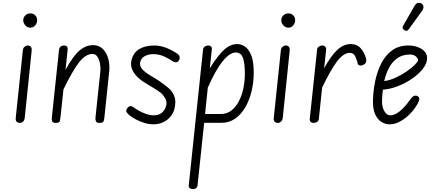

<svg xmlns="http://www.w3.org/2000/svg" viewBox="-20 -859 3026 1342"><path d="M119 0Q105 0 96.5 -8.2Q88 -16.5 90 -35L139.5 -506.5Q141.5 -524 152 -532.5Q162.5 -541 175 -541Q187.5 -541 195.5 -532Q203.5 -523 201 -502.5L153 -36.5Q151 -18 140.8 -9Q130.5 0 119 0ZM192 -665.5Q172.5 -665.5 157.5 -681.2Q142.5 -697 142.5 -717Q142.5 -738 157.5 -751.8Q172.5 -765.5 192 -765.5Q212.5 -765.5 226 -752Q239.5 -738.5 239.5 -717Q239.5 -697 225.8 -681.2Q212 -665.5 192 -665.5Z M370 0Q349.5 0 345 -11.2Q340.5 -22.5 342.5 -39.5L392 -506Q394 -524.5 403 -532.8Q412 -541 428 -541Q441.5 -541 448 -533.8Q454.5 -526.5 452.5 -508L438 -371Q491.5 -469 536 -506.2Q580.5 -543.5 630 -543.5Q672.5 -543.5 699.2 -516.2Q726 -489 737 -447.5Q748 -406 743.5 -362.5L710 -41.5Q708.5 -25.5 704.5 -12.8Q700.5 0 676 0Q655.5 0 650.5 -11Q645.5 -22 647.5 -39.5L681.5 -360.5Q684 -382.5 679.5 -411Q675 -439.5 662 -460.8Q649 -482 626 -482Q578.5 -482 532.8 -423.5Q487 -365 423.5 -234L403 -41.5Q401 -25.5 398 -12.8Q395 0 370 0Z M1053.5 10Q1021.5 10 990.2 0.5Q959 -9 933.5 -22.5Q908 -36 893 -47Q873.5 -61.5 865.8 -73.5Q858 -85.5 867 -99.5Q874.5 -110 881.8 -114.2Q889 -118.5 897.2 -117Q905.5 -115.5 915 -108Q927 -99 949.2 -86Q971.5 -73 999.8 -63Q1028 -53 1057.5 -53Q1088.5 -53 1111.2 -71.2Q1134 -89.5 1142 -122Q1148 -150 1133.5 -174Q1119 -198 1102.5 -211.5Q1089 -222 1068.5 -234.8Q1048 -247.5 1028.2 -259.2Q1008.5 -271 996.5 -278.5Q961.5 -299.5 936.2 -325.5Q911 -351.5 901 -381.5Q891 -411.5 900.5 -444Q915 -494.5 956.5 -517.8Q998 -541 1060 -541Q1091 -541 1128.2 -529.5Q1165.5 -518 1217 -485.5Q1233 -475.5 1235.5 -461.5Q1238 -447.5 1229.5 -435.5Q1220 -422.5 1208.5 -423.5Q1197 -424.5 1188.5 -430Q1158.5 -450.5 1125 -465.5Q1091.5 -480.5 1050 -480.5Q1019.5 -480.5 994 -467.8Q968.5 -455 961 -428.5Q953 -402 972.2 -378Q991.5 -354 1037 -327.5Q1067 -310.5 1098 -289.2Q1129 -268 1158 -243.5Q1180 -226 1195.5 -193.5Q1211 -161 1202.5 -114Q1197 -76.5 1175.2 -48.5Q1153.5 -20.5 1121.8 -5.2Q1090 10 1053.5 10Z M1328.5 463Q1315.5 463 1306.8 456.5Q1298 450 1299.5 435L1399 -511Q1400.5 -526 1411.2 -533.5Q1422 -541 1434 -541Q1448 -541 1455 -534.2Q1462 -527.5 1460.5 -513L1446.5 -381.5Q1497 -464 1542.2 -507.5Q1587.5 -551 1638.5 -551Q1666.5 -551 1693 -532.8Q1719.5 -514.5 1736.5 -471.2Q1753.5 -428 1753.5 -352.5Q1753.5 -285 1738.5 -222Q1723.5 -159 1694.5 -109Q1665.5 -59 1623.5 -29.8Q1581.5 -0.5 1527.5 -0.5H1407L1361 434.5Q1359.5 449.5 1350.5 456.2Q1341.5 463 1328.5 463ZM1413.5 -62H1522.5Q1564.5 -62 1596 -85.8Q1627.5 -109.5 1648.8 -149.8Q1670 -190 1680.8 -240.5Q1691.5 -291 1691.5 -344.5Q1691.5 -422 1677 -457Q1662.5 -492 1627 -492Q1586.5 -492 1537 -431.5Q1487.5 -371 1432.5 -246.5Z M1922.5 0Q1908.5 0 1900 -8.2Q1891.5 -16.5 1893.5 -35L1943 -506.5Q1945 -524 1955.5 -532.5Q1966 -541 1978.5 -541Q1991 -541 1999 -532Q2007 -523 2004.5 -502.5L1956.5 -36.5Q1954.5 -18 1944.2 -9Q1934 0 1922.5 0ZM1995.5 -665.5Q1976 -665.5 1961 -681.2Q1946 -697 1946 -717Q1946 -738 1961 -751.8Q1976 -765.5 1995.5 -765.5Q2016 -765.5 2029.5 -752Q2043 -738.5 2043 -717Q2043 -697 2029.2 -681.2Q2015.5 -665.5 1995.5 -665.5Z M2173 0Q2159.5 0 2151.5 -7.2Q2143.5 -14.5 2145 -27L2196.5 -514Q2197.5 -525.5 2208.5 -533.2Q2219.5 -541 2232 -541Q2244.5 -541 2252.8 -533Q2261 -525 2259.5 -510.5L2245.5 -382Q2295 -471.5 2338.5 -511.2Q2382 -551 2431.5 -551Q2475.5 -551 2501.8 -521Q2528 -491 2538.5 -449.5Q2543 -429.5 2536.8 -420.5Q2530.5 -411.5 2519 -405.5Q2507 -399 2494.8 -401.5Q2482.5 -404 2480.5 -413.5Q2475 -440 2463 -464.8Q2451 -489.5 2426 -489.5Q2380.5 -489.5 2335.5 -429.5Q2290.5 -369.5 2231.5 -247L2208.5 -26.5Q2207.5 -15 2196.8 -7.5Q2186 0 2173 0Z M2702 10Q2674 10 2646.5 -6.5Q2619 -23 2601.8 -61.2Q2584.5 -99.5 2587 -164.5Q2589.5 -232.5 2604 -299.2Q2618.5 -366 2647.5 -420.8Q2676.5 -475.5 2722.5 -508.2Q2768.5 -541 2833.5 -541Q2872 -541 2902.8 -529Q2933.5 -517 2950.8 -495.5Q2968 -474 2965 -444.5Q2961.5 -410 2932.5 -374.2Q2903.5 -338.5 2858.2 -307.8Q2813 -277 2760.2 -256.5Q2707.5 -236 2656 -232Q2653.5 -211.5 2652 -191Q2650.5 -170.5 2650 -151Q2649.5 -127 2656.8 -104.5Q2664 -82 2677 -67.5Q2690 -53 2707 -53Q2730 -53 2752.2 -66.2Q2774.5 -79.5 2794 -99Q2813.5 -118.5 2828.5 -138Q2843.5 -157.5 2852.5 -170Q2865.5 -187.5 2878.8 -190Q2892 -192.5 2903 -184Q2910 -179.5 2911 -171Q2912 -162.5 2906 -148.2Q2900 -134 2885.5 -112Q2871 -88.5 2842.8 -60Q2814.5 -31.5 2778 -10.8Q2741.5 10 2702 10ZM2665.5 -292.5Q2703 -297 2743.8 -315.5Q2784.5 -334 2820 -358.2Q2855.5 -382.5 2878 -404.5Q2900.5 -426.5 2902 -437.5Q2903 -450.5 2887.2 -464.2Q2871.5 -478 2847.5 -478Q2794 -478 2757.8 -452.8Q2721.5 -427.5 2699.2 -385.2Q2677 -343 2665.5 -292.5ZM2807 -647.5Q2799 -652.5 2795 -660Q2791 -667.5 2800 -683L2877 -817Q2889.5 -838.5 2904.8 -839.2Q2920 -840 2929 -832.5Q2940.5 -822 2940 -809.2Q2939.5 -796.5 2931 -784.5L2838.5 -656.5Q2829.5 -644 2821.8 -643.8Q2814 -643.5 2807 -647.5Z"/></svg>

Font: Edu NSW ACT Hand
Style: Regular
Weight: 400
Designer: Tina and Corey Anderson, Eben Sorkin, Mirko Velimirovic
Foundry: Sorkin Type Co.
Version: Version 2.000